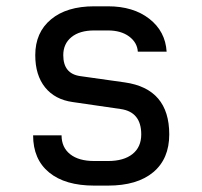

<svg xmlns="http://www.w3.org/2000/svg" viewBox="-20 -578 639 606"><path d="M277.3 7.8Q185.5 7.8 135 -33.7Q84.5 -75.2 84.5 -150.9H174.3Q174.3 -112.8 201.4 -91.3Q228.5 -69.8 277.3 -69.8H320.8Q370.6 -69.8 398.2 -91.8Q425.8 -113.8 425.8 -153.8Q425.8 -224.6 360.8 -233.9L209.5 -255.9Q153.3 -263.7 122.3 -302.2Q91.3 -340.8 91.3 -403.8Q91.3 -475.6 140.9 -516.8Q190.4 -558.1 277.3 -558.1H320.8Q400.9 -558.1 451.4 -518.6Q502 -479 505.9 -415H415Q413.1 -443.8 387.5 -462.9Q361.8 -481.9 320.8 -481.9H277.3Q231.4 -481.9 205.6 -460.9Q179.7 -439.9 179.7 -403.8Q179.7 -345.7 232.4 -337.9L374 -317.9Q514.2 -297.9 514.2 -153.8Q514.2 -76.7 463.6 -34.4Q413.1 7.8 320.8 7.8Z"/></svg>

Font: UDEV Gothic 35
Style: Regular
Weight: 400
Version: v2.1.0; ttfautohint (v1.8.4.7-5d5b-dirty) -l 6 -r 45 -G 200 